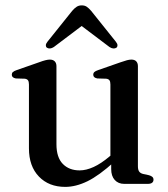

<svg xmlns="http://www.w3.org/2000/svg" viewBox="-20 -702 643 733"><path d="M404.5 -56.5V-90L401.5 -93V-379.5Q401.5 -390.5 397.8 -395.5Q394 -400.5 385.5 -401.5L351.5 -402.5Q343.5 -404 339.8 -407.5Q336 -411 336 -416.5Q336 -423 340.2 -427Q344.5 -431 355 -434.5L439.5 -464Q455 -469.5 464.5 -472Q474 -474.5 481.5 -474.5Q494 -474.5 500.2 -467.8Q506.5 -461 506.5 -449.5V-67.5Q506.5 -54 511.2 -47.2Q516 -40.5 526 -38L549 -33Q557.5 -30.5 561.8 -26.5Q566 -22.5 566 -16Q566 -8.5 560.5 -4.2Q555 0 544 0H454.5Q431.5 0 418 -15Q404.5 -30 404.5 -56.5ZM90.5 -135.5V-379.5Q90.5 -390.5 86.8 -395.5Q83 -400.5 74.5 -401.5L40.5 -402.5Q32.5 -404 28.8 -407.5Q25 -411 25 -416.5Q25 -423 29.2 -427Q33.5 -431 44 -434.5L128.5 -464Q144.5 -470 154 -472.2Q163.5 -474.5 170 -474.5Q182.5 -474.5 189 -467.8Q195.5 -461 195.5 -449.5V-151.5Q195.5 -101 219.8 -76.2Q244 -51.5 284 -51.5Q309 -51.5 337.5 -64.5Q366 -77.5 398.5 -105L419.5 -123L438.5 -104L417 -85Q358 -31.5 313.8 -10Q269.5 11.5 229 11.5Q166.5 11.5 128.5 -28Q90.5 -67.5 90.5 -135.5ZM312 -618H271.5L398 -522.5Q405.5 -517.5 412.5 -517Q419.5 -516.5 424.5 -520Q428.5 -523 428.5 -529Q428.5 -535 422.5 -542.5L328 -660.5Q319 -671 311.2 -676.2Q303.5 -681.5 292 -681.5Q281 -681.5 272.8 -676.2Q264.5 -671 255.5 -660.5L161 -542.5Q155 -535 155 -529Q155 -523 159 -520Q164 -516.5 171 -517Q178 -517.5 185.5 -522.5Z"/></svg>

Font: Fraunces 20pt
Style: Regular
Weight: 400
Version: Version 1.000;[b76b70a41]